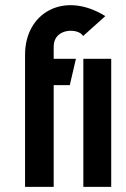

<svg xmlns="http://www.w3.org/2000/svg" viewBox="-20 -731 494 751"><path d="M415 0V-501H306V0ZM190 0V-398H253L277 -501H190V-549C190 -623 288 -622 305 -590L392 -668C231 -768 78 -682 78 -517V0Z"/></svg>

Font: Advent Pro
Style: Bold
Weight: 700
Designer: Andreas Kalpakidis
Foundry: Andreas Kalpakidis
Version: Version 2.002 2008